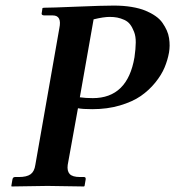

<svg xmlns="http://www.w3.org/2000/svg" viewBox="-20 -674 677 695"><path d="M318.8 -604 269 -321.8Q290 -318.8 315.9 -318.8Q441.9 -318.8 466.8 -466.8Q471.2 -497.6 471.4 -520Q471.7 -542.5 465.3 -558.8Q459 -575.2 450.9 -585.7Q442.9 -596.2 429.9 -602.1Q417 -607.9 404.5 -610.4Q392.1 -612.8 377 -612.8Q355 -612.8 318.8 -604ZM107.9 -77.1 194.8 -571.8Q204.6 -618.2 170.9 -618.2H140.1Q134.8 -618.2 132.3 -620.6Q129.9 -623 130.9 -626L133.8 -645L139.2 -646Q165 -646 258.1 -649.9Q351.1 -653.8 392.1 -653.8Q427.2 -653.8 456.5 -648.9Q485.8 -644 506.3 -635.5Q526.9 -627 542.7 -616Q558.6 -605 568.1 -591.3Q577.6 -577.6 583.7 -564Q589.8 -550.3 592 -535.6Q594.2 -521 594 -508.5Q593.8 -496.1 591.8 -483.9Q586.9 -456.5 575.7 -429.7Q564.5 -402.8 542 -375Q519.5 -347.2 489.5 -326.4Q459.5 -305.7 413.8 -292.2Q368.2 -278.8 314 -278.8Q279.8 -278.8 262.2 -282.2L225.1 -77.1Q222.2 -55.2 232.2 -44.2Q242.2 -33.2 270 -33.2H284.2Q291.5 -33.2 290 -23.9L286.1 -1L284.2 1Q187 -1 151.9 -1L22 1L21 -1L24.9 -23.9Q26.4 -33.2 34.2 -33.2H47.9Q76.7 -33.2 90.6 -43.2Q104.5 -53.2 107.9 -77.1Z"/></svg>

Font: Linux Libertine
Style: Bold Italic
Weight: 700
Italic angle: -11.5°
Designer: Philipp H. Poll
Foundry: Philipp H. Poll
Version: Version 4.0.5